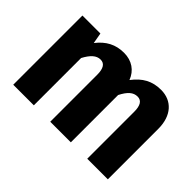

<svg xmlns="http://www.w3.org/2000/svg" viewBox="-98 -795 1042 1042"><g transform="rotate(45 422.5 -274.0)"><path d="M649 -548C582 -548 533 -521 490 -464C470 -517 425 -548 365 -548C301 -548 252 -522 211 -469L200 -531H62V0H220V-363C244 -408 269 -432 301 -432C331 -432 346 -408 346 -361V0H504V-363C528 -410 552 -432 585 -432C615 -432 630 -408 630 -361V0H788V-388C788 -488 733 -548 649 -548Z"/></g></svg>

Font: Fira Sans
Style: Bold
Weight: 700
Designer: Carrois Corporate & Edenspiekermann AG
Foundry: Carrois Corporate GbR & Edenspiekermann AG
Version: Version 4.203